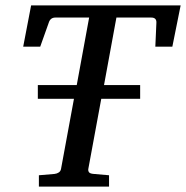

<svg xmlns="http://www.w3.org/2000/svg" viewBox="-20 -691 689 711"><path d="M618.2 -518.1H555.2L559.1 -606Q560.5 -626 540 -626H411.1L365.2 -376H499V-325.2H355L307.1 -65.9Q305.7 -58.6 309.6 -53.2Q313.5 -47.9 327.1 -46.9L383.8 -42V0H124V-42L182.1 -46.9Q190.9 -47.9 197.8 -52.5Q204.6 -57.1 206.1 -65.9L253.9 -325.2H120.1V-376H264.2L310.1 -626H185.1Q166 -626 160.2 -606L128.9 -518.1H65.9L95.2 -670.9H648.9Z"/></svg>

Font: Charis SIL Phon
Style: Italic
Weight: 400
Italic angle: -11°
Foundry: SIL International
Version: Version 5.000